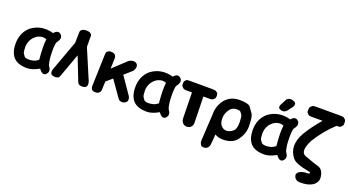

<svg xmlns="http://www.w3.org/2000/svg" viewBox="-62 -1466 4329 2385"><g transform="rotate(20 2102.5 -273.5)"><path d="M420.9 -22.9Q431.6 -8.3 437 -3.2Q442.4 2 447.8 7.3Q453.1 12.7 459 15.9Q464.8 19 470.7 22.5Q476.6 25.9 482.9 25.1Q489.3 24.4 495.4 23.9Q501.5 23.4 513.2 13.7Q517.6 10.3 521 5.9L521.5 5.4V4.9Q537.6 -16.1 536.9 -27.8Q536.1 -39.6 535.4 -51.3Q534.7 -63 517.6 -85.9Q506.3 -102.1 502.2 -125.5Q498 -148.9 493.9 -172.1Q489.7 -195.3 488.3 -265.6Q487.3 -321.3 489.5 -339.6Q491.7 -357.9 493.9 -376Q496.1 -394 501.5 -400.9Q517.6 -421.9 521.7 -431.9Q525.9 -441.9 529.8 -451.7Q533.7 -461.4 532 -471.2Q530.3 -481 528.6 -490.5Q526.9 -500 509.8 -513.7Q495.6 -525.9 487.8 -526.4Q480 -526.9 471.9 -527.1Q463.9 -527.3 456.8 -522.9Q449.7 -518.6 442.4 -514.2Q435.1 -509.8 421.9 -493.2Q252.4 -539.6 126 -442.4Q26.4 -355.5 27.8 -209Q28.8 -93.8 85 -33.2Q142.1 27.3 264.6 27.3Q332 27.3 420.9 -22.9ZM241.7 -80.6Q199.2 -83.5 188.5 -99.4Q177.7 -115.2 166.7 -130.9Q155.8 -146.5 154.8 -215.8Q159.2 -320.3 241.7 -377.4Q260.7 -391.1 294.4 -398.9Q332.5 -407.7 368.7 -391.1Q355.5 -309.1 372.6 -123Q340.3 -97.2 317.9 -90.8Q272.9 -79.1 241.7 -80.6Z M800.3 -665.5Q765.1 -665.5 744.1 -651.9Q723.1 -637.2 722.7 -613.8L719.7 -472.7L574.2 -74.2Q561.5 -39.6 570.8 -16.6Q578.1 2 604 7.8Q628.4 13.2 641.1 10.3Q653.8 7.3 666.3 4.6Q678.7 2 689 -25.9L801.8 -337.4L921.4 -31.7Q933.1 -1 959 4.9Q986.8 11.2 1011.2 4.4Q1039.6 -3.4 1045.4 -23.9Q1053.7 -51.8 1039.6 -86.9L874.5 -475.6Q874 -544.9 874 -614.7Q874.5 -638.7 854.5 -652.8Q836.4 -665.5 800.3 -665.5Z M1160.6 18.6Q1192.4 19.5 1210 4.9Q1231 -12.2 1231.9 -41.5L1236.3 -149.9L1315.9 -218.3L1466.8 -3.4Q1480 15.1 1508.8 19.5Q1532.2 22.9 1556.2 9.3Q1580.6 -4.9 1583 -22Q1588.4 -57.1 1570.3 -83L1417 -305.2L1509.3 -386.7Q1533.2 -407.7 1539.1 -449.7Q1542 -474.6 1521 -494.6Q1507.3 -504.9 1490.2 -506.8Q1472.2 -508.8 1454.6 -503.9Q1429.7 -497.1 1417 -484.9L1243.2 -322.8L1247.6 -457Q1248.5 -487.8 1232.4 -504.4Q1217.8 -519.5 1187 -521.5Q1156.7 -522.9 1147.5 -516.8Q1138.2 -510.7 1128.9 -504.6Q1119.6 -498.5 1117.2 -472.7Q1116.7 -469.7 1116.7 -466.8L1103.5 -47.4Q1102.1 -15.1 1116.7 2.4Q1129.4 17.6 1160.6 18.6Z M2002.9 -22.9Q2013.7 -8.3 2019 -3.2Q2024.4 2 2029.8 7.3Q2035.2 12.7 2041 15.9Q2046.9 19 2052.7 22.5Q2058.6 25.9 2064.9 25.1Q2071.3 24.4 2077.4 23.9Q2083.5 23.4 2095.2 13.7Q2099.6 10.3 2103 5.9L2103.5 5.4V4.9Q2119.6 -16.1 2118.9 -27.8Q2118.2 -39.6 2117.4 -51.3Q2116.7 -63 2099.6 -85.9Q2088.4 -102.1 2084.2 -125.5Q2080.1 -148.9 2075.9 -172.1Q2071.8 -195.3 2070.3 -265.6Q2069.3 -321.3 2071.5 -339.6Q2073.7 -357.9 2075.9 -376Q2078.1 -394 2083.5 -400.9Q2099.6 -421.9 2103.8 -431.9Q2107.9 -441.9 2111.8 -451.7Q2115.7 -461.4 2114 -471.2Q2112.3 -481 2110.6 -490.5Q2108.9 -500 2091.8 -513.7Q2077.6 -525.9 2069.8 -526.4Q2062 -526.9 2054 -527.1Q2045.9 -527.3 2038.8 -522.9Q2031.7 -518.6 2024.4 -514.2Q2017.1 -509.8 2003.9 -493.2Q1834.5 -539.6 1708 -442.4Q1608.4 -355.5 1609.9 -209Q1610.8 -93.8 1667 -33.2Q1724.1 27.3 1846.7 27.3Q1914.1 27.3 2002.9 -22.9ZM1823.7 -80.6Q1781.2 -83.5 1770.5 -99.4Q1759.8 -115.2 1748.8 -130.9Q1737.8 -146.5 1736.8 -215.8Q1741.2 -320.3 1823.7 -377.4Q1842.8 -391.1 1876.5 -398.9Q1914.6 -407.7 1950.7 -391.1Q1937.5 -309.1 1954.6 -123Q1922.4 -97.2 1899.9 -90.8Q1855 -79.1 1823.7 -80.6Z M2168.5 -408.7Q2186 -390.6 2214.4 -390.6H2293.9L2300.8 -50.8Q2301.8 -17.1 2321.8 6.8Q2342.3 31.2 2377.9 31.2Q2412.6 31.7 2433.1 8.8Q2452.1 -13.2 2452.6 -44.9Q2452.6 -46.4 2452.6 -50.8L2444.8 -391.1H2527.8Q2559.6 -391.1 2569.3 -400.1Q2579.1 -409.2 2588.9 -418.2Q2598.6 -427.2 2598.6 -450.7Q2598.6 -453.6 2598.6 -456.5Q2597.2 -488.3 2586.9 -495.4Q2576.7 -502.4 2566.2 -509.3Q2555.7 -516.1 2523.4 -516.1L2211.4 -516.6Q2182.1 -516.6 2174.1 -508.1Q2166 -499.5 2157.7 -490.7Q2149.4 -481.9 2149.9 -448.7Q2150.4 -426.8 2168.5 -408.7Z M2692.4 -418.5Q2628.4 -331.5 2628.4 -228.5V-219.2Q2627.9 -215.8 2627.9 -211.9L2608.9 119.1Q2606.9 152.8 2613.3 164.3Q2619.6 175.8 2625.7 187.5Q2631.8 199.2 2658.7 201.7Q2690.9 204.6 2710.9 185.1Q2733.4 165.5 2736.3 129.9L2746.6 1Q2795.9 28.8 2851.6 28.8Q2970.7 28.8 3030.3 -39.1Q3103 -128.4 3103.5 -231.4Q3103.5 -363.3 3078.4 -398.7Q3053.2 -434.1 3028.1 -469.2Q3002.9 -504.4 2888.7 -505.4Q2766.1 -506.3 2692.4 -418.5ZM2890.6 -383.8Q2932.1 -384.8 2943.1 -369.6Q2954.1 -354.5 2964.8 -339.1Q2975.6 -323.7 2977.5 -251Q2977.5 -245.1 2977.5 -239.3Q2978 -152.3 2940.9 -124Q2897 -89.4 2857.9 -89.4Q2819.8 -89.4 2789.6 -120.1Q2757.8 -151.9 2757.8 -220.7Q2757.8 -286.1 2805.7 -347.7Q2833 -382.3 2890.6 -383.8Z M3555.7 -22.9Q3566.4 -8.3 3571.8 -3.2Q3577.1 2 3582.5 7.3Q3587.9 12.7 3593.8 15.9Q3599.6 19 3605.5 22.5Q3611.3 25.9 3617.7 25.1Q3624 24.4 3630.1 23.9Q3636.2 23.4 3647.9 13.7Q3652.3 10.3 3655.8 5.9L3656.2 5.4V4.9Q3672.4 -16.1 3671.6 -27.8Q3670.9 -39.6 3670.2 -51.3Q3669.4 -63 3652.3 -85.9Q3641.1 -102.1 3637 -125.5Q3632.8 -148.9 3628.7 -172.1Q3624.5 -195.3 3623 -265.6Q3622.1 -321.3 3624.3 -339.6Q3626.5 -357.9 3628.7 -376Q3630.9 -394 3636.2 -400.9Q3652.3 -421.9 3656.5 -431.9Q3660.6 -441.9 3664.6 -451.7Q3668.5 -461.4 3666.7 -471.2Q3665 -481 3663.3 -490.5Q3661.6 -500 3644.5 -513.7Q3630.4 -525.9 3622.6 -526.4Q3614.7 -526.9 3606.7 -527.1Q3598.6 -527.3 3591.6 -522.9Q3584.5 -518.6 3577.1 -514.2Q3569.8 -509.8 3556.6 -493.2Q3387.2 -539.6 3260.7 -442.4Q3161.1 -355.5 3162.6 -209Q3163.6 -93.8 3219.7 -33.2Q3276.9 27.3 3399.4 27.3Q3466.8 27.3 3555.7 -22.9ZM3376.5 -80.6Q3334 -83.5 3323.2 -99.4Q3312.5 -115.2 3301.5 -130.9Q3290.5 -146.5 3289.6 -215.8Q3293.9 -320.3 3376.5 -377.4Q3395.5 -391.1 3429.2 -398.9Q3467.3 -407.7 3503.4 -391.1Q3490.2 -309.1 3507.3 -123Q3475.1 -97.2 3452.6 -90.8Q3407.7 -79.1 3376.5 -80.6ZM3400.9 -564Q3416 -558.1 3430.7 -558.1Q3438 -558.1 3445.3 -559.6Q3466.3 -564.5 3481.4 -580.6L3533.2 -648.4Q3547.4 -667 3547.4 -686.5Q3547.4 -691.4 3546.4 -696.3Q3542 -713.4 3515.6 -723.1Q3497.1 -731.4 3479.5 -731.4Q3472.7 -731.4 3465.8 -730Q3440.9 -726.1 3426.8 -709Q3424.8 -706.1 3422.9 -702.6L3382.8 -626.5Q3374.5 -611.8 3374.5 -596.2Q3374.5 -590.3 3375.5 -585Q3379.9 -571.3 3400.9 -564Z M3724.6 -682.6Q3723.1 -652.3 3731.9 -643.3Q3740.7 -634.3 3749.3 -625Q3757.8 -615.7 3787.1 -614.3Q3790 -614.3 3793.5 -614.3H3939Q3822.8 -476.1 3767.6 -381.3Q3655.8 -188.5 3772 -48.3Q3793.9 -22 3851.6 -0.5Q3903.8 19 3982.4 33.2Q4004.4 37.6 4007.3 39.1Q4015.1 43.5 4014.6 46.9Q4014.6 52.2 4008.8 56.6Q4004.4 60.1 4000 61Q3992.7 62.5 3980 62.5Q3928.7 62.5 3891.6 81.1Q3870.1 92.3 3865 101.1Q3859.9 109.9 3854.7 118.7Q3849.6 127.4 3856.4 147.9Q3864.7 171.4 3874.3 178.5Q3883.8 185.5 3893.1 192.6Q3902.3 199.7 3928.7 200.7Q4032.2 205.1 4095.2 167.5Q4127.4 148.9 4145 116.2Q4161.1 86.4 4156.7 50.8Q4144 -49.3 4074.7 -66.9Q4036.1 -76.7 3895 -127.9Q3804.2 -161.1 3891.6 -331.1Q3989.3 -491.2 4123.5 -614.3H4137.7Q4168.5 -614.3 4177.7 -623.8Q4187 -633.3 4196.3 -642.8Q4205.6 -652.3 4204.6 -684.6Q4203.6 -715.3 4194.1 -724.1Q4184.6 -732.9 4174.8 -741.5Q4165 -750 4134.8 -750L3798.3 -750.5Q3766.6 -750.5 3756.6 -741.7Q3746.6 -732.9 3736.3 -723.9Q3726.1 -714.8 3724.6 -682.6Z"/></g></svg>

Font: Comic Relief
Style: Bold
Weight: 700
Designer: Jeff Davis
Foundry: Loudifier
Version: Version 1.200; ttfautohint (v1.8.4.7-5d5b)